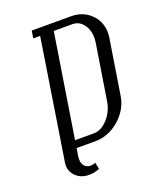

<svg xmlns="http://www.w3.org/2000/svg" viewBox="-122 -587 642 782"><g transform="rotate(-20 199.5 -196.0)"><path d="M52.2 51.3Q52.2 47.9 53.2 40L134.8 -480H105L109.9 -512.2H279.8Q331.5 -512.2 365.2 -479.2Q398.9 -446.3 398.9 -397.5Q398.9 -390.6 397 -376L358.9 -136.2Q349.6 -80.6 303 -40.3Q256.3 0 199.2 0H118.2L112.8 32.2Q111.8 37.1 111.8 45.9Q111.8 65.4 121.6 76.2Q131.3 86.9 147.9 86.9Q159.2 86.9 168.9 82L174.8 110.8Q153.8 120.1 128.9 120.1Q95.7 120.1 74 100.1Q52.2 80.1 52.2 51.3ZM123 -32.2H204.1Q236.8 -32.2 264.9 -63Q293 -93.8 299.8 -136.2L337.9 -376Q339.8 -389.6 339.8 -397Q339.8 -432.1 321.5 -456.1Q303.2 -480 274.9 -480H193.8Z"/></g></svg>

Font: Gawaa
Style: Italic
Weight: 400
Designer: T. Christopher White
Version: Version 1.0